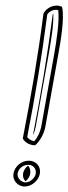

<svg xmlns="http://www.w3.org/2000/svg" viewBox="-20 -650 249 699"><path d="M29 -18C25 5 43 29 70 29C96 29 121 6 125 -17C130 -44 111 -65 85 -65C58 -65 34 -45 29 -18ZM138 -599C119 -449 93 -300 63 -146C69 -133 87 -121 108 -121C124 -135 140 -161 145 -188L192 -451C202 -506 215 -583 206 -625C180 -638 147 -622 138 -599ZM44 -18C47 -37 64 -50 83 -50C101 -50 113 -36 110 -17C107 -2 90 14 73 14C55 14 42 -4 44 -18ZM152 -597C158 -608 176 -618 192 -613C197 -573 186 -503 177 -451L130 -188C126 -168 116 -148 105 -136C92 -138 83 -145 79 -151C109 -305 133 -449 152 -597ZM64 -18C62 -7 66 3 73 10C81 4 88 -7 90 -17C92 -30 88 -41 82 -47C75 -42 66 -31 64 -18ZM172 -598C153 -452 129 -308 100 -158C105 -167 108 -178 110 -188L157 -451C165 -497 176 -559 174 -601C174 -600 172 -599 172 -598Z"/></svg>

Font: Snowfall
Style: EcoObl
Weight: 400
Designer: Jasper
Foundry: Cannot Into Space Fonts
Version: Version 0.9